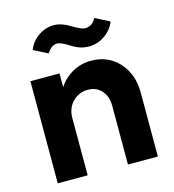

<svg xmlns="http://www.w3.org/2000/svg" viewBox="-110 -837 843 930"><g transform="rotate(-15 311.0 -372.5)"><path d="M373 -532Q459 -532 513 -472.5Q567 -413 567 -320V0H417V-294Q417 -341 391.5 -370.5Q366 -400 322 -400Q277 -400 246 -368Q215 -336 215 -288V0H65V-512H211V-443Q238 -485 281 -508.5Q324 -532 373 -532ZM186 -619 115 -655Q129 -694 165.5 -719.5Q202 -745 244 -745Q282 -745 326 -718Q370 -691 388 -691Q424 -691 443 -728L515 -691Q500 -652 463.5 -626.5Q427 -601 382 -601Q340 -601 298 -628Q255 -655 238 -655Q207 -655 186 -619Z"/></g></svg>

Font: Metropolitano
Style: Bold
Weight: 700
Designer: Fonts by Alex Slobzheninov & Chris M. Simpson / Changes by Cristiano Sobral
Foundry: Fonts by Alex Slobzheninov & Chris M. Simpson / Changes by Cristiano Sobral
Version: Version 1.00;August 30, 2020;FontCreator 13.0.0.2681 64-bit